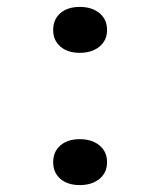

<svg xmlns="http://www.w3.org/2000/svg" viewBox="-20 -528 408 556"><path d="M134 -441Q134 -472 155 -490Q176 -508 211 -508Q246 -508 268 -490Q290 -472 290 -441Q290 -411 268 -393Q246 -375 211 -375Q176 -375 155 -393Q134 -411 134 -441ZM134 -58Q134 -89 155 -107Q176 -125 211 -125Q246 -125 268 -107Q290 -89 290 -58Q290 -28 268 -10Q246 8 211 8Q176 8 155 -10Q134 -28 134 -58Z"/></svg>

Font: PT Serif Caption
Style: Regular
Weight: 400
Designer: A.Korolkova, O.Umpeleva, V.Yefimov
Foundry: ParaType Ltd
Version: Version 1.000W OFL